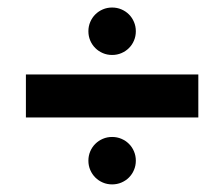

<svg xmlns="http://www.w3.org/2000/svg" viewBox="-20 -605 595 510"><path d="M340.8 -522Q340.8 -508.8 335.9 -497.3Q331.1 -485.8 322.5 -477.3Q314 -468.8 302.5 -463.9Q291 -459 277.8 -459Q264.6 -459 253.2 -463.9Q241.7 -468.8 233.2 -477.3Q224.6 -485.8 219.7 -497.3Q214.8 -508.8 214.8 -522Q214.8 -535.2 219.7 -546.6Q224.6 -558.1 233.2 -566.7Q241.7 -575.2 253.2 -580.1Q264.6 -585 277.8 -585Q291 -585 302.5 -580.1Q314 -575.2 322.5 -566.7Q331.1 -558.1 335.9 -546.6Q340.8 -535.2 340.8 -522ZM506.8 -293H48.8V-407.2H506.8ZM340.8 -178.2Q340.8 -165 335.9 -153.6Q331.1 -142.1 322.5 -133.5Q314 -125 302.5 -120.1Q291 -115.2 277.8 -115.2Q264.6 -115.2 253.2 -120.1Q241.7 -125 233.2 -133.5Q224.6 -142.1 219.7 -153.6Q214.8 -165 214.8 -178.2Q214.8 -191.4 219.7 -202.9Q224.6 -214.4 233.2 -222.9Q241.7 -231.4 253.2 -236.3Q264.6 -241.2 277.8 -241.2Q291 -241.2 302.5 -236.3Q314 -231.4 322.5 -222.9Q331.1 -214.4 335.9 -202.9Q340.8 -191.4 340.8 -178.2Z"/></svg>

Font: Audiowide
Style: Regular
Weight: 400
Designer: Astigmatic (AOETI)
Foundry: Astigmatic (AOETI)
Version: Version 1.002